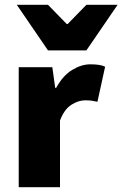

<svg xmlns="http://www.w3.org/2000/svg" viewBox="-20 -780 510 800"><path d="M58 0V-500H198L210 -414H214Q242 -465 280.5 -488.5Q319 -512 356 -512Q379 -512 393.5 -509.5Q408 -507 418 -502L386 -356Q373 -359 362 -360.5Q351 -362 334 -362Q307 -362 277.5 -343.5Q248 -325 230 -278V0ZM180 -570 50 -760H180L258 -680H262L340 -760H470L340 -570Z"/></svg>

Font: Source Sans 3 Black
Style: Regular
Weight: 900
Designer: Paul D. Hunt
Foundry: Adobe
Version: Version 3.046;hotconv 1.0.118;makeotfexe 2.5.65603